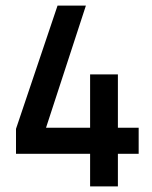

<svg xmlns="http://www.w3.org/2000/svg" viewBox="-20 -654 540 684"><path d="M474 -199V-106H400V10H301V-106H37V-195L185 -634H286L144 -199H301V-389H400V-199Z"/></svg>

Font: TypoPRO Lekton
Style: Bold
Weight: 700
Monospace: yes
Designer: Paolo Mazzetti, Luciano Perondi, Raffaele Flato, Elena Papassissa, Emilio Macchia, Michela Povoleri, Tobias Seemiller, R
Version: Version 34.000